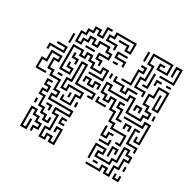

<svg xmlns="http://www.w3.org/2000/svg" viewBox="-157 -904 1111 1087"><g transform="rotate(30 398.5 -360.0)"><path d="M309 -510V-534H279V-576H339V-594H309V-624H261V-594H219V-624H201V-594H171V-564H129V-636H159V-666H189V-696H231V-666H249V-726H285V-714H261V-654H219V-684H201V-654H171V-624H141V-576H159V-606H189V-636H231V-606H249V-636H321V-606H351V-564H291V-546H321V-510ZM339 -630V-654H279V-696H309V-726H441V-654H399V-684H345V-696H411V-666H429V-714H321V-684H291V-666H351V-630ZM609 -480V-504H549V-576H579V-654H549V-726H681V-654H609V-696H645V-684H621V-666H669V-714H561V-666H591V-564H561V-516H621V-480ZM645 -624V-636H729V-714H711V-660H699V-726H741V-624ZM519 -660V-720H531V-660ZM429 -570V-594H369V-636H435V-624H381V-606H441V-570ZM465 -504V-516H519V-606H549V-624H525V-636H561V-594H531V-504ZM585 -534V-546H609V-630H621V-534ZM639 -570V-606H675V-594H651V-570ZM705 -594V-606H735V-594ZM99 -540V-600H111V-540ZM195 -564V-576H255V-564ZM375 -564V-576H405V-564ZM615 -174V-186H639V-234H549V-264H519V-324H489V-384H471V-354H429V-384H399V-456H441V-426H549V-456H591V-366H669V-396H699V-414H669V-444H639V-516H669V-576H741V-444H699V-540H711V-456H729V-564H681V-504H651V-456H681V-426H711V-384H681V-354H579V-444H561V-414H429V-444H411V-396H441V-366H459V-396H501V-336H531V-276H561V-246H651V-174ZM129 -384V-546H201V-516H219V-546H261V-516H291V-486H339V-516H381V-444H285V-456H369V-504H351V-474H279V-504H249V-534H231V-504H189V-534H141V-396H189V-414H159V-450H171V-426H201V-384ZM9 -450V-486H99V-504H45V-516H111V-474H21V-450ZM489 -444V-474H429V-510H441V-486H501V-456H519V-486H585V-474H531V-444ZM399 -480V-510H411V-480ZM189 -450V-474H159V-510H171V-486H201V-450ZM219 -234V-270H231V-246H279V-306H309V-324H231V-294H189V-366H219V-486H261V-366H381V-324H345V-336H369V-354H249V-474H231V-354H201V-306H219V-336H321V-294H291V-234ZM219 6V-66H249V-144H219V-186H309V-204H159V-246H189V-264H159V-324H99V-354H69V-426H99V-444H51V-384H21V-336H75V-324H9V-396H39V-456H111V-414H81V-366H111V-336H171V-276H201V-234H171V-216H321V-174H231V-156H261V-54H231V-6H249V-36H291V-6H309V-84H291V-60H279V-96H321V6H279V-24H261V6ZM309 -384V-414H291V-390H279V-426H321V-396H339V-426H381V-390H369V-414H351V-384ZM609 -390V-426H651V-390H639V-414H621V-390ZM729 -390V-420H741V-390ZM549 -294V-354H519V-396H555V-384H531V-366H561V-306H585V-294ZM699 -234V-270H711V-246H729V-354H711V-324H585V-336H699V-366H741V-234ZM135 -354V-366H165V-354ZM399 -324V-360H411V-336H465V-324ZM189 -84V-114H159V-144H129V-204H99V-246H129V-264H99V-306H135V-294H111V-276H141V-234H111V-216H141V-156H171V-126H201V-96H219V-120H231V-84ZM609 -270V-306H651V-270H639V-294H621V-270ZM729 -180V-204H669V-306H705V-294H681V-216H741V-180ZM249 -270V-300H261V-270ZM309 -240V-270H321V-240ZM519 -174V-240H531V-186H549V-216H585V-204H561V-174ZM525 6V-6H609V-36H651V-6H669V-66H699V-126H729V-144H699V-174H681V-84H651V-54H549V-96H579V-114H531V-30H519V-126H591V-84H561V-66H639V-96H669V-186H711V-156H741V-114H711V-54H681V6H639V-24H621V6ZM189 -150V-174H165V-186H201V-150ZM99 -150V-180H111V-150ZM525 -144V-156H579V-180H591V-144ZM609 -90V-156H651V-120H639V-144H621V-90ZM279 -114V-156H315V-144H291V-126H315V-114ZM99 6V-126H141V-96H171V-66H201V-24H171V0H159V-36H189V-54H159V-84H129V-114H111V-6H129V-60H141V6ZM729 -60V-90H741V-60ZM555 -24V-36H585V-24ZM699 6V-30H711V-6H729V-30H741V6Z"/></g></svg>

Font: Rubik Maze
Style: Regular
Weight: 400
Designer: Hubert and Fischer, NaN
Foundry: Hubert and Fischer, NaN
Version: Version 2.200